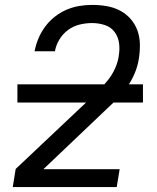

<svg xmlns="http://www.w3.org/2000/svg" viewBox="-20 -763 640 783"><path d="M32 0 44 -74 347 -360Q366 -379 385.5 -398Q405 -417 421.5 -438Q438 -459 449 -483.5Q460 -508 464 -532Q464 -533 464 -533Q464 -533 464 -534Q469 -561 465.5 -587Q462 -613 447 -633Q432 -653 407 -661Q382 -669 355 -669Q331 -669 305.5 -663Q280 -657 258 -641Q236 -625 222 -601.5Q208 -578 204 -554H121Q126 -580 136.5 -605.5Q147 -631 163.5 -653.5Q180 -676 202.5 -694Q225 -712 250.5 -723Q276 -734 302.5 -738.5Q329 -743 355 -743Q386 -743 415 -738Q444 -733 469 -720Q494 -707 512.5 -686Q531 -665 540.5 -638.5Q550 -612 550.5 -582Q551 -552 546 -522Q541 -491 528 -461Q515 -431 495.5 -404Q476 -377 452 -353.5Q428 -330 403 -307L157 -73H468L456 0ZM51 -345V-419H563V-345Z"/></svg>

Font: Iosevka SS04 Extended Oblique
Style: Regular
Weight: 400
Width: 7
Italic angle: -9°
Monospace: yes
Designer: Belleve Invis
Foundry: Belleve Invis
Version: Version 19.0.0; ttfautohint (v1.8.4)